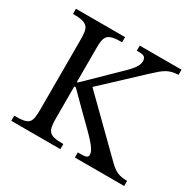

<svg xmlns="http://www.w3.org/2000/svg" viewBox="-145 -816 991 975"><g transform="rotate(30 351.0 -328.5)"><path d="M322 0V-30C234 -30 224 -47 224 -131V-311H233L321 -223C422 -124 466 -83 466 -50C466 -35 455 -30 427 -30H407V0H696V-30C647 -30 625 -42 592 -73L305 -355L522 -558C576 -608 596 -624 653 -627V-657H408V-627H424C452 -627 462 -617 462 -596C462 -566 437 -539 391 -495L229 -337H224V-525C224 -603 227 -627 322 -627V-657H34V-627C129 -627 133 -603 133 -525V-131C133 -43 125 -30 34 -30V0Z"/></g></svg>

Font: STIX Two Text
Style: Regular
Weight: 400
Designer: Ross Mills, John Hudson & Paul Hanslow, Tiro Typeworks Ltd; with prior portions MicroPress Inc., and Coen Hoffman.
Foundry: Tiro Typeworks Ltd
Version: Version 2.13 b171